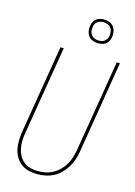

<svg xmlns="http://www.w3.org/2000/svg" viewBox="-141 -1029 781 1110"><g transform="rotate(15 250.0 -474.0)"><path d="M195 8Q169 8 143.5 1.5Q118 -5 98.5 -20Q79 -35 66.5 -57Q54 -79 49 -103.5Q44 -128 45 -155Q46 -182 50 -208L137 -735H157L69 -205Q65 -182 64 -158Q63 -134 67.5 -111.5Q72 -89 82.5 -69.5Q93 -50 110 -36Q127 -22 149.5 -16Q172 -10 196 -10Q219 -10 241.5 -14.5Q264 -19 285 -30.5Q306 -42 323.5 -59.5Q341 -77 353 -97.5Q365 -118 372 -140Q379 -162 383 -185L474 -735H493L402 -182Q398 -157 390 -133Q382 -109 368.5 -86.5Q355 -64 336 -45Q317 -26 294 -14Q271 -2 246 3Q221 8 196 8Q196 8 195.5 8Q195 8 195 8ZM340 -814Q323 -814 307.5 -820Q292 -826 282.5 -839Q273 -852 270.5 -868.5Q268 -885 271 -902Q273 -914 279 -925Q285 -936 295 -943.5Q305 -951 317 -953.5Q329 -956 340 -956Q357 -956 372.5 -950Q388 -944 397.5 -931Q407 -918 410 -901.5Q413 -885 410 -868Q408 -856 402 -845Q396 -834 386 -826.5Q376 -819 364 -816.5Q352 -814 340 -814ZM340 -830Q349 -830 358.5 -832Q368 -834 375.5 -840Q383 -846 388 -854.5Q393 -863 394 -872Q396 -885 394 -898Q392 -911 385 -920.5Q378 -930 365.5 -935Q353 -940 340 -940Q331 -940 322 -938Q313 -936 305 -930Q297 -924 292.5 -915.5Q288 -907 287 -898Q284 -885 286 -872Q288 -859 295.5 -849.5Q303 -840 315 -835Q327 -830 340 -830Z"/></g></svg>

Font: Iosevka Curly Thin Oblique
Style: Regular
Weight: 100
Italic angle: -9°
Monospace: yes
Designer: Belleve Invis
Foundry: Belleve Invis
Version: Version 11.1.0; ttfautohint (v1.8.3)